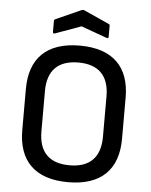

<svg xmlns="http://www.w3.org/2000/svg" viewBox="-58 -892 748 951"><g transform="rotate(5 316.0 -416.0)"><path d="M189 -717 316 -763 443 -717C450 -714 454 -716 454 -723V-776C454 -783 453 -785 447 -787L323 -843C319 -845 313 -845 309 -843L184 -787C179 -785 177 -783 177 -776V-723C177 -716 181 -714 189 -717ZM316 12C482 12 564 -74 564 -225V-430C564 -581 482 -667 316 -667C150 -667 68 -581 68 -430V-225C68 -74 150 12 316 12ZM316 -72C216 -72 163 -124 163 -227V-428C163 -531 216 -583 316 -583C416 -583 469 -531 469 -428V-227C469 -124 416 -72 316 -72Z"/></g></svg>

Font: Sofia Sans Cond SemiBold
Style: Regular
Weight: 600
Width: 3
Designer: Botio Nikoltchev, Ani Petrova
Foundry: lettersoup
Version: Version 4.100